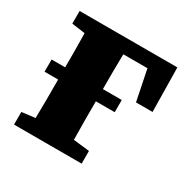

<svg xmlns="http://www.w3.org/2000/svg" viewBox="-119 -608 718 723"><g transform="rotate(30 240.5 -247.0)"><path d="M29 -439V-494H454L457 -302H385L358 -435H253Q252 -398 252 -356.5Q252 -315 252 -283H334V-230H252V-215Q252 -181 252 -141Q252 -101 253 -63L323 -55V0H29V-55L87 -62Q88 -100 88 -140.5Q88 -181 88 -215V-230H29V-283H88Q88 -317 88 -356Q88 -395 87 -431Z"/></g></svg>

Font: Source Serif 4 SmText
Style: Bold
Weight: 700
Designer: Frank Grießhammer
Foundry: Adobe
Version: Version 4.005;hotconv 1.1.0;makeotfexe 2.6.0